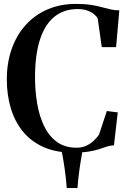

<svg xmlns="http://www.w3.org/2000/svg" viewBox="-20 -772 662 984"><path d="M322 191.5Q320.5 169.5 317.8 143.8Q315 118 311.2 91.2Q307.5 64.5 303.2 39.8Q299 15 293.5 -5.5L404 -5Q399 22 393.5 55Q388 88 383.8 123.2Q379.5 158.5 377 191.5ZM352.5 10Q267 10 203.8 -18Q140.5 -46 98.5 -96.8Q56.5 -147.5 35.8 -216Q15 -284.5 15 -364.5Q15 -452 40.8 -523.5Q66.5 -595 113.5 -646Q160.5 -697 225.2 -724.5Q290 -752 368 -752Q414 -752 446 -747Q478 -742 502 -735.2Q526 -728.5 547.2 -723.8Q568.5 -719 591.5 -719L575 -530.5H501.5L481 -676.5Q475 -688.5 461.8 -699.5Q448.5 -710.5 427.5 -718Q406.5 -725.5 377 -725.5Q307 -725.5 258.2 -685.8Q209.5 -646 184.5 -568Q159.5 -490 159.5 -375.5Q159.5 -307.5 170.2 -243Q181 -178.5 205.5 -127Q230 -75.5 271 -45.2Q312 -15 373 -15Q401.5 -15 424 -26Q446.5 -37 462.5 -52.8Q478.5 -68.5 487.5 -82L527.5 -203L583.5 -196L564 -27Q544.5 -26.5 527.5 -20.8Q510.5 -15 488.8 -7.8Q467 -0.5 434.8 4.8Q402.5 10 352.5 10Z"/></svg>

Font: Merriweather 144pt SemiBold
Style: Regular
Weight: 600
Version: Version 2.100